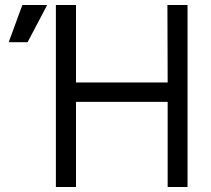

<svg xmlns="http://www.w3.org/2000/svg" viewBox="-20 -753 850 773"><path d="M735 -733H654L655 -421H286V-733H205V0H286V-343H655V0H735ZM15 -583H91L170 -733H70Z"/></svg>

Font: Kreadon Medium
Style: Regular
Weight: 500
Designer: kohakuno
Foundry: StudioGnu
Version: Version 1.000;Glyphs 3.1.2 (3151)